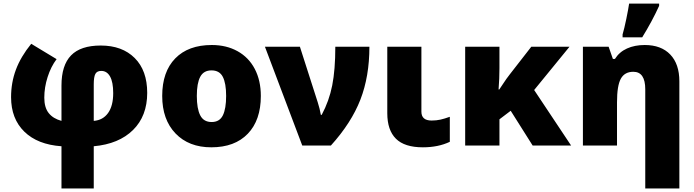

<svg xmlns="http://www.w3.org/2000/svg" viewBox="-20 -815 3888 1075"><path d="M324.2 240.2V3.9Q190.4 -5.4 116.2 -77.9Q42 -150.4 42 -271Q42 -352.5 69.1 -425Q96.2 -497.6 154.8 -569.8L296.9 -483.9Q265.1 -441.9 246.6 -383.8Q228 -325.7 228 -268.1Q228 -212.9 252.7 -181.9Q277.3 -150.9 324.2 -138.2V-335.9Q324.2 -449.7 377.9 -504.9Q431.6 -560.1 543.9 -560.1Q664.1 -560.1 734.1 -490.2Q804.2 -420.4 804.2 -294.9Q804.2 -165.5 724.9 -87.2Q645.5 -8.8 504.9 3.9V240.2ZM613.8 -293.9Q613.8 -355.5 596.2 -386.7Q578.6 -418 546.9 -418Q522.9 -418 513.9 -401.1Q504.9 -384.3 504.9 -342.8V-138.2Q556.2 -142.1 585 -182.1Q613.8 -222.2 613.8 -293.9Z M1440.4 -277.8Q1440.4 -142.1 1367.4 -66.2Q1294.4 9.8 1163.1 9.8Q1037.1 9.8 962.6 -67.9Q888.2 -145.5 888.2 -277.8Q888.2 -413.1 961.2 -488Q1034.2 -563 1166 -563Q1247.6 -563 1310.1 -528.3Q1372.6 -493.7 1406.5 -429Q1440.4 -364.3 1440.4 -277.8ZM1082 -277.8Q1082 -206.5 1101.1 -169.2Q1120.1 -131.8 1165 -131.8Q1209.5 -131.8 1227.8 -169.2Q1246.1 -206.5 1246.1 -277.8Q1246.1 -348.6 1227.5 -384.8Q1209 -420.9 1164.1 -420.9Q1120.1 -420.9 1101.1 -385Q1082 -349.1 1082 -277.8Z M1463.4 -553.2H1659.2L1759.3 -241.2Q1770.5 -206.5 1776.4 -171.9H1781.2Q1822.8 -249.5 1840.1 -336.9Q1857.4 -424.3 1857.4 -553.2H2048.3Q2048.3 -387.2 1997.8 -257.1Q1947.3 -127 1832.5 0H1672.4Z M2339.4 -553.2V-189.9Q2339.4 -140.1 2396.5 -140.1Q2423.3 -140.1 2446.3 -145.3Q2469.2 -150.4 2498.5 -161.1V-21Q2433.6 9.8 2347.7 9.8Q2245.1 9.8 2196.8 -38.3Q2148.4 -86.4 2148.4 -181.2V-553.2Z M2970.7 -311 3177.7 0H2962.4L2839.4 -194.8L2776.4 -147V0H2584.5V-553.2H2776.4V-433.1Q2776.4 -376 2771.5 -314H2775.4Q2784.7 -326.7 2799.3 -349.6Q2814 -372.6 2834.5 -398.9L2954.6 -553.2H3168.5Z M3592.8 240.2V-314.9Q3592.8 -413.1 3525.9 -413.1Q3477.5 -413.1 3456.1 -374.5Q3434.6 -335.9 3434.6 -242.2V0H3243.7V-553.2H3387.7L3411.6 -484.9H3422.9Q3447.3 -523.9 3490.5 -543.5Q3533.7 -563 3589.8 -563Q3681.6 -563 3732.7 -509.8Q3783.7 -456.5 3783.7 -359.9V240.2ZM3465.8 -622.1Q3475.6 -655.3 3486.8 -709.7Q3498 -764.2 3502.4 -794.9H3670.4V-782.2Q3630.4 -694.3 3575.7 -606H3465.8Z"/></svg>

Font: OpenSansExtrabold
Style: Regular
Weight: 800
Foundry: Ascender Corporation
Version: Version 1.10